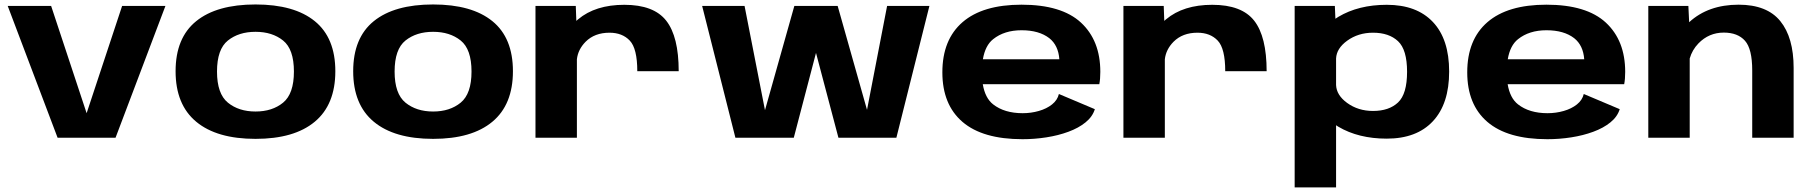

<svg xmlns="http://www.w3.org/2000/svg" viewBox="-20 -617 8125 860"><path d="M238 0 14.5 -590.5H209L368 -110L527 -590.5H721L497.5 0Z M1124.5 5Q951 5 858.8 -71.8Q766.5 -148.5 766.5 -298Q766.5 -447.5 858.8 -522.2Q951 -597 1124.5 -597Q1298 -597 1390 -522.2Q1482 -447.5 1482 -298Q1482 -148.5 1390 -71.8Q1298 5 1124.5 5ZM1124.5 -117.5Q1199.5 -117.5 1248 -157.2Q1296.5 -197 1296.5 -296.5Q1296.5 -396.5 1248 -435.5Q1199.5 -474.5 1124.5 -474.5Q1049.5 -474.5 1000.8 -435.5Q952 -396.5 952 -296.5Q952 -197 1000.8 -157.2Q1049.5 -117.5 1124.5 -117.5Z M1920 5Q1746.5 5 1654.2 -71.8Q1562 -148.5 1562 -298Q1562 -447.5 1654.2 -522.2Q1746.5 -597 1920 -597Q2093.5 -597 2185.5 -522.2Q2277.5 -447.5 2277.5 -298Q2277.5 -148.5 2185.5 -71.8Q2093.5 5 1920 5ZM1920 -117.5Q1995 -117.5 2043.5 -157.2Q2092 -197 2092 -296.5Q2092 -396.5 2043.5 -435.5Q1995 -474.5 1920 -474.5Q1845 -474.5 1796.2 -435.5Q1747.5 -396.5 1747.5 -296.5Q1747.5 -197 1796.2 -157.2Q1845 -117.5 1920 -117.5Z M2834.5 -298Q2834.5 -399.5 2801 -435Q2767.5 -470.5 2710 -470.5Q2643.5 -470.5 2603 -430Q2569 -395.5 2564 -351.5V0H2378.5V-590.5H2559L2561.5 -523.5Q2565 -527 2569.5 -530.5Q2647 -595.5 2776.5 -595.5Q2908.5 -595.5 2964.2 -524.2Q3020 -453 3020 -298Z M3274 0 3125 -590.5H3315L3406.5 -123.5L3538 -590.5H3732L3863.5 -125L3953.5 -590.5H4143L3995 0H3735.5L3635 -380L3535.5 0Z M4560 6.5Q4381.5 6.5 4291.2 -71Q4201 -148.5 4201 -293Q4201 -439.5 4291.5 -517.8Q4382 -596 4555.5 -596Q4735 -596 4821.8 -515.8Q4908.5 -435.5 4908.5 -295Q4908.5 -262.5 4904 -240H4382Q4392.5 -177.5 4428.5 -149.5Q4479 -110 4560.5 -110Q4598.5 -110 4633.2 -120Q4668 -130 4692.2 -149.2Q4716.5 -168.5 4723 -196L4884 -128Q4873.5 -94 4842.2 -68.8Q4811 -43.5 4765.5 -26.8Q4720 -10 4667 -1.8Q4614 6.5 4560 6.5ZM4382.5 -351.5H4725Q4720.5 -414 4680 -446Q4634 -481.5 4556 -481.5Q4478.5 -481.5 4428.5 -441.5Q4393 -413.5 4382.5 -351.5Z M5468 -298Q5468 -399.5 5434.5 -435Q5401 -470.5 5343.5 -470.5Q5277 -470.5 5236.5 -430Q5202.5 -395.5 5197.5 -351.5V0H5012V-590.5H5192.5L5195 -523.5Q5198.5 -527 5203 -530.5Q5280.5 -595.5 5410 -595.5Q5542 -595.5 5597.8 -524.2Q5653.5 -453 5653.5 -298Z M5779 222.5V-590.5H5959L5961.5 -533Q5968 -537 5974.5 -541.5Q6065 -595.5 6191.5 -595.5Q6325.5 -595.5 6398.2 -518.5Q6471 -441.5 6471 -296.5Q6471 -152 6398.2 -74Q6325.5 4 6191.5 4Q6065 4 5974.5 -49.5Q5969.5 -53 5964.5 -56V222.5ZM5964.5 -236Q5966.5 -190.5 6014 -156Q6063.5 -120 6130 -120Q6201.5 -120 6242 -158Q6282.5 -196 6282.5 -295.5Q6282.5 -394.5 6242 -432.5Q6201.5 -470.5 6130 -470.5Q6063.5 -470.5 6014 -434.5Q5966.5 -400 5964.5 -355Z M6911 6.5Q6732.5 6.5 6642.2 -71Q6552 -148.5 6552 -293Q6552 -439.5 6642.5 -517.8Q6733 -596 6906.5 -596Q7086 -596 7172.8 -515.8Q7259.5 -435.5 7259.5 -295Q7259.5 -262.5 7255 -240H6733Q6743.5 -177.5 6779.5 -149.5Q6830 -110 6911.5 -110Q6949.5 -110 6984.2 -120Q7019 -130 7043.2 -149.2Q7067.5 -168.5 7074 -196L7235 -128Q7224.5 -94 7193.2 -68.8Q7162 -43.5 7116.5 -26.8Q7071 -10 7018 -1.8Q6965 6.5 6911 6.5ZM6733.5 -351.5H7076Q7071.5 -414 7031 -446Q6985 -481.5 6907 -481.5Q6829.5 -481.5 6779.5 -441.5Q6744 -413.5 6733.5 -351.5Z M7363 0V-590.5H7542.5L7546 -517.5Q7631.5 -596 7767.5 -596Q7894.5 -596 7954.2 -522.5Q8014 -449 8014 -312.5V0H7828.5V-301.5Q7828.5 -398 7796 -434.5Q7763.5 -471 7701 -471Q7634.5 -471 7587.5 -422.5Q7559.5 -393.5 7548.5 -355V0Z"/></svg>

Font: Anybody ExtraExpanded Regular
Style: Bold
Weight: 700
Width: 8
Designer: Tyler Finck
Foundry: Etcetera Type Company
Version: Version 1.010; ttfautohint (v1.8.3) -l 8 -r 50 -G 200 -x 14 